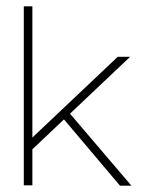

<svg xmlns="http://www.w3.org/2000/svg" viewBox="-20 -583 449 605"><path d="M82 1H55V-563H82ZM197 -229 394 2H358L178 -211ZM75 -106V-143L351 -404H390Z"/></svg>

Font: Darker Grotesque Light Light
Style: Regular
Weight: 300
Version: Version 1.000;gftools[0.9.28]